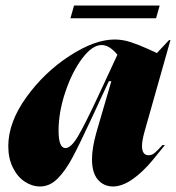

<svg xmlns="http://www.w3.org/2000/svg" viewBox="-20 -663 637 695"><path d="M341 -327 405 -465Q376 -500 348 -500Q314 -500 277.5 -451.5Q241 -403 216.5 -330Q192 -257 192 -190Q192 -127 217 -127Q237 -127 262.5 -170Q288 -213 341 -327ZM395 -520Q424 -520 453 -510.5Q482 -501 510.5 -488Q539 -475 548 -471L592 -518H597L503 -186Q494 -153 494 -135Q494 -101 518 -101Q530 -101 540.5 -110Q551 -119 568 -138H577Q571 -130 534 -85Q497 -40 459.5 -14Q422 12 389 12Q356 12 334.5 -12.5Q313 -37 313 -87Q313 -127 329 -184L383 -369H374L352 -322Q318 -248 315 -242Q269 -143 243 -94Q217 -45 188.5 -16.5Q160 12 125 12Q96 12 69.5 -5.5Q43 -23 26.5 -56.5Q10 -90 10 -134Q10 -220 75 -310.5Q140 -401 231.5 -460.5Q323 -520 395 -520ZM558 -643 545 -597H235L248 -643Z"/></svg>

Font: Nyght Serif Dark Italic
Style: Regular
Weight: 800
Italic angle: -16°
Designer: Maksym Kobuzan
Version: Version 0.400